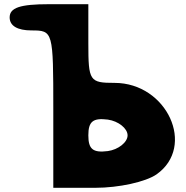

<svg xmlns="http://www.w3.org/2000/svg" viewBox="-20 -945 886 915"><path d="M26 -862C26 -822 63 -800 130 -800C233 -800 234 -796 234 -425V-50H434C546 -50 674 -78 726 -114C915 -247 776 -550 526 -550C407 -550 401 -559 401 -738V-925H213C75 -925 26 -908 26 -862ZM588 -300C588 -267 544 -232 494 -225C423 -216 401 -234 401 -300C401 -366 423 -384 494 -375C544 -368 588 -333 588 -300Z"/></svg>

Font: Hussar Skorodowane
Style: Bold
Weight: 700
Foundry: Cannot Into Space Fonts
Version: Version 0.892